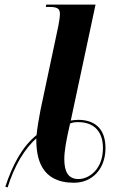

<svg xmlns="http://www.w3.org/2000/svg" viewBox="-20 -780 512 830"><path d="M3 27 13 30C43 -66 87 -137 137 -182C136 -94 158 10 300 10C378 10 436 -49 436 -140C436 -226 387 -262 318 -262C306 -262 295 -260 286 -259L393 -760H180L178 -750H195C233 -750 239 -739 239 -719C239 -707 236 -688 232 -667L155 -304C148 -267 141 -227 138 -196C76 -146 35 -69 3 27ZM319 -6C273 -6 258 -41 258 -92C258 -127 266 -173 283 -246C294 -251 306 -252 318 -252C382 -252 425 -216 425 -140C425 -49 366 -6 319 -6Z"/></svg>

Font: Noto Serif Display Condensed
Style: Bold Italic
Weight: 700
Width: 3
Italic angle: -12°
Designer: Monotype Design Team
Foundry: Monotype Imaging Inc.
Version: Version 2.009